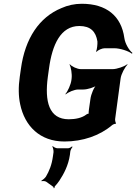

<svg xmlns="http://www.w3.org/2000/svg" viewBox="-20 -741 723 1019"><path d="M345 -108C240 -108 216 -202 234 -334L240 -377C257 -504 302 -603 401 -603C461 -603 489 -573 497 -521C498 -508 495 -477 490 -468L493 -466C499 -475 522 -485 536 -485H586C617 -485 663 -470 680 -456L683 -460C666 -473 644 -509 640 -539C624 -657 544 -721 414 -721C376 -721 339 -713 306 -698C189 -650 113 -538 91 -376L85 -334C77 -279 78 -230 87 -188C111 -72 192 10 322 10C419 10 509 -21 574 -76C578 -80 590 -85 594 -84L596 -87C593 -89 590 -104 591 -109L620 -324C623 -348 643 -385 657 -398L655 -400C640 -388 601 -374 577 -374H410C390 -374 360 -388 351 -400L349 -398C357 -385 363 -348 360 -324L359 -316C356 -292 339 -255 327 -242L329 -240C342 -252 375 -266 395 -266H423C443 -266 482 -277 496 -290L494 -292C479 -280 463 -240 460 -216L452 -160C451 -154 449 -137 452 -134L455 -137C452 -140 441 -136 438 -133C415 -115 380 -108 345 -108ZM226 224 262 250C264 251 265 256 265 258L269 257C269 255 270 250 271 248C280 239 287 229 295 218C319 182 343 136 351 81L353 64C354 55 361 43 365 39L362 36C358 40 348 46 341 46H285C277 46 263 39 260 34L258 37C261 42 265 57 264 67L261 88C255 134 241 167 224 196C219 204 206 215 200 217L201 221C206 219 219 219 226 224Z"/></svg>

Font: Asimov
Style: EdgeNarIt
Weight: 500
Designer: Google
Version: Version 2.000980: 2014